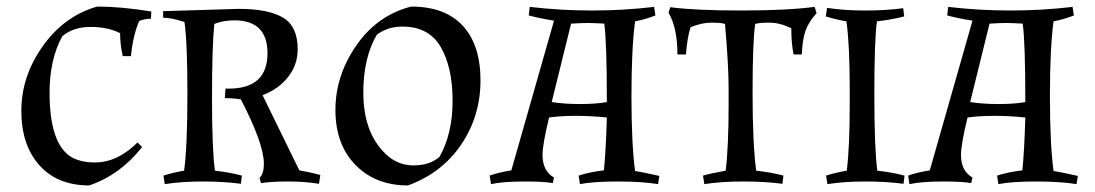

<svg xmlns="http://www.w3.org/2000/svg" viewBox="-20 -553 3336 585"><path d="M269 -58Q338 -58 399 -119L413 -105Q346 -20 252 12Q155 12 100 -49.5Q45 -111 45 -215.5Q45 -320 110 -412Q175 -504 276 -533Q349 -533 441 -518L440 -496Q421 -496 404 -489Q385 -444 379 -382H354Q346 -416 346 -452Q308 -471 256 -471Q204 -471 170 -443Q131 -372 131 -271Q131 -114 198 -74Q227 -58 269 -58Z M477 -519 707 -526Q797 -526 842 -499.5Q887 -473 887 -403Q887 -355 857.5 -318Q828 -281 780 -263L892 -34Q926 -28 956 -20L952 7Q910 0 857.5 0Q805 0 775 5L771 -11Q784 -24 784 -54Q784 -115 714 -250Q693 -254 665 -254L667 -283H677Q795 -283 795 -391Q795 -491 694 -491Q660 -491 633 -480Q626 -414 626 -254Q626 -94 635 -33Q679 -28 717 -18L714 7Q662 0 597.5 0Q533 0 482 8L478 -18Q506 -27 541 -33Q551 -108 551 -266.5Q551 -425 542 -486Q503 -499 477 -499Z M1233 -533Q1336 -533 1390 -474.5Q1444 -416 1444 -308Q1444 -200 1385.5 -113Q1327 -26 1223 12Q1124 12 1063 -50.5Q1002 -113 1002 -218Q1002 -323 1066 -415Q1130 -507 1233 -533ZM1206 -472Q1161 -472 1128 -447Q1087 -377 1087 -271Q1087 -149 1155 -84Q1191 -49 1240 -49Q1289 -49 1319 -75Q1359 -145 1359 -246Q1359 -347 1323 -409.5Q1287 -472 1206 -472Z M1594 -532Q1688 -521 1784 -521Q1880 -521 1973 -532L1977 -506Q1947 -494 1915 -488Q1904 -406 1904 -260Q1904 -114 1915 -32Q1935 -29 1989 -17L1985 8Q1937 0 1862 0Q1787 0 1747 8L1743 -18Q1777 -29 1820 -34Q1826 -92 1829 -195Q1782 -200 1735 -200Q1688 -200 1653 -195Q1633 -113 1633 -81Q1633 -32 1668 -12L1664 5Q1641 0 1577 0Q1513 0 1476 8L1472 -18Q1496 -27 1538 -34L1668 -490Q1624 -497 1591 -506ZM1661 -242Q1700 -236 1747.5 -236Q1795 -236 1829 -242Q1829 -427 1821 -481Q1787 -483 1770.5 -483Q1754 -483 1720 -481Z M2391 -467Q2356 -484 2324 -484Q2292 -484 2281 -480Q2273 -426 2273 -271Q2273 -116 2284 -33Q2329 -28 2367 -18L2364 7Q2312 0 2244.5 0Q2177 0 2126 8L2122 -18Q2142 -24 2191 -33Q2200 -105 2200 -237V-284Q2200 -354 2189 -480Q2178 -484 2148 -484Q2118 -484 2084 -470Q2074 -439 2070 -387H2044Q2044 -469 2017 -514L2022 -531Q2099 -521 2238 -521Q2377 -521 2462 -532L2468 -513Q2443 -485 2434 -458.5Q2425 -432 2423 -387H2398Q2391 -420 2391 -467Z M2652 -488Q2644 -434 2644 -267Q2644 -100 2653 -33Q2698 -28 2736 -18L2733 7Q2681 0 2616.5 0Q2552 0 2501 8L2497 -18Q2525 -27 2560 -33Q2569 -105 2569 -237V-284Q2569 -416 2559 -488Q2524 -494 2496 -503L2500 -529Q2551 -521 2615.5 -521Q2680 -521 2732 -528L2735 -503Q2697 -493 2652 -488Z M2869 -532Q2963 -521 3059 -521Q3155 -521 3248 -532L3252 -506Q3222 -494 3190 -488Q3179 -406 3179 -260Q3179 -114 3190 -32Q3210 -29 3264 -17L3260 8Q3212 0 3137 0Q3062 0 3022 8L3018 -18Q3052 -29 3095 -34Q3101 -92 3104 -195Q3057 -200 3010 -200Q2963 -200 2928 -195Q2908 -113 2908 -81Q2908 -32 2943 -12L2939 5Q2916 0 2852 0Q2788 0 2751 8L2747 -18Q2771 -27 2813 -34L2943 -490Q2899 -497 2866 -506ZM2936 -242Q2975 -236 3022.5 -236Q3070 -236 3104 -242Q3104 -427 3096 -481Q3062 -483 3045.5 -483Q3029 -483 2995 -481Z"/></svg>

Font: Almendra SC
Style: Regular
Weight: 400
Designer: Ana Sanfelippo
Foundry: Ana Sanfelippo
Version: Version 1.002